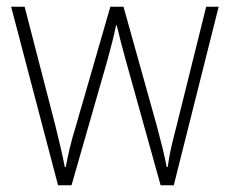

<svg xmlns="http://www.w3.org/2000/svg" viewBox="-20 -549 681 569"><path d="M352 -373Q337 -427 326 -474H324Q319 -449 312.5 -424Q306 -399 299 -373L192 0H152L13 -529H53L144 -177Q154 -137 160.5 -108.5Q167 -80 172 -54H175Q179 -77 186 -107Q193 -137 205 -176L307 -529H346L445 -175Q454 -141 461.5 -111Q469 -81 474 -54H477Q481 -83 486.5 -108Q492 -133 502 -171L591 -529H628L495 0H456Z"/></svg>

Font: Noto Sans Khmer SemiCondensed ExtraLight
Style: Regular
Weight: 200
Width: 4
Designer: Danh Hong and the Monotype Design Team
Foundry: Monotype Imaging Inc.
Version: Version 2.004; ttfautohint (v1.8.4.7-5d5b)